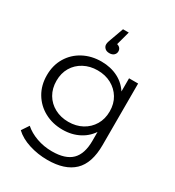

<svg xmlns="http://www.w3.org/2000/svg" viewBox="-226 -914 1138 1246"><g transform="rotate(30 342.5 -291.0)"><path d="M323 199Q251 199 185 178Q119 157 78 118L114 64Q151 97 205.5 116.5Q260 136 321 136Q421 136 468 89.5Q515 43 515 -55V-186L525 -276L518 -366V-525H586V-64Q586 72 519.5 135.5Q453 199 323 199ZM310 -20Q235 -20 175 -52.5Q115 -85 80.5 -143Q46 -201 46 -276Q46 -351 80.5 -408.5Q115 -466 175 -498Q235 -530 310 -530Q380 -530 436 -501Q492 -472 525 -415Q558 -358 558 -276Q558 -194 525 -137Q492 -80 436 -50Q380 -20 310 -20ZM317 -83Q375 -83 420 -107.5Q465 -132 491 -175.5Q517 -219 517 -276Q517 -333 491 -376Q465 -419 420 -443.5Q375 -468 317 -468Q260 -468 214.5 -443.5Q169 -419 143.5 -376Q118 -333 118 -276Q118 -219 143.5 -175.5Q169 -132 214.5 -107.5Q260 -83 317 -83ZM325 -602Q303 -602 291 -614Q279 -626 279 -641Q279 -651 282 -661Q285 -671 290 -684L325 -781H368L333 -652L325 -680Q346 -680 358.5 -669.5Q371 -659 371 -641Q371 -625 359 -613.5Q347 -602 325 -602Z"/></g></svg>

Font: MOST Montserrat
Style: Regular
Weight: 400
Designer: Julieta Ulanovsky
Foundry: Julieta Ulanovsky
Version: Version 8.000;March 11, 2024;FontCreator 15.0.0.2926 64-bit